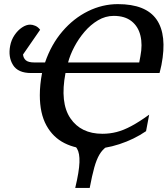

<svg xmlns="http://www.w3.org/2000/svg" viewBox="-20 -707 817 932"><path d="M289.6 -47.9H574.7L550.3 -19.5Q519 -9.3 498 4.9Q477.1 19 462.9 43Q448.7 66.9 437.7 106Q426.8 145 415.5 205.1H345.2Q364.3 125 365.7 80.8Q367.2 36.6 354 14.6Q340.8 -7.3 315.9 -19.5ZM420.9 16.1Q349.6 16.1 293.5 -12Q237.3 -40 205.3 -98.1Q173.3 -156.2 173.3 -245.1Q173.3 -295.4 184.1 -352.5Q173.8 -352.5 155.8 -352.5Q137.7 -352.5 130.9 -352.5Q67.4 -352.5 43.2 -391.4Q19 -430.2 29.3 -484.4Q34.7 -513.2 50.5 -536.6Q66.4 -560.1 86.9 -573.7Q107.4 -587.4 126.5 -587.4Q137.7 -587.4 151.1 -581.8Q164.6 -576.2 174.8 -562.5L91.8 -442.4Q93.3 -425.3 105.2 -414.6Q117.2 -403.8 147 -403.8H198.7Q228.5 -491.2 283 -554.7Q337.4 -618.2 407.2 -652.6Q477.1 -687 552.2 -687Q688 -687 740 -612.3Q792 -537.6 763.7 -391.6Q762.2 -383.8 758.3 -368.2Q754.4 -352.5 754.4 -352.5H297.9Q270.5 -208.5 321.5 -133.1Q372.6 -57.6 477.1 -57.6Q512.7 -57.6 546.1 -66.2Q579.6 -74.7 617.4 -95Q655.3 -115.2 704.1 -150.4L689 -70.3Q630.4 -30.3 559.3 -7.1Q488.3 16.1 420.9 16.1ZM310.5 -403.8H655.8L661.6 -434.6Q672.4 -490.2 661.6 -534.4Q650.9 -578.6 618.4 -604.2Q585.9 -629.9 532.2 -629.9Q491.7 -629.9 455.6 -608.4Q419.4 -586.9 390.1 -552.5Q360.8 -518.1 340.3 -478.8Q319.8 -439.5 310.5 -403.8Z"/></svg>

Font: Charis
Style: Italic
Weight: 400
Italic angle: -11°
Designer: Walt Agee, Miriam Martin, Annie Olsen, Victor Gaultney, Lorna Priest, Alan Ward, Bob Hallissy, Martin Hosken, Sharon Cor
Foundry: SIL Global
Version: Version 7.000